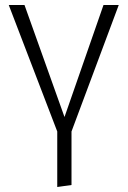

<svg xmlns="http://www.w3.org/2000/svg" viewBox="-20 -543 510 768"><path d="M455 -523H394L238 -75L78 -523H15L209 -17V205L266 197V-17Z"/></svg>

Font: FiraGO Light
Style: Regular
Weight: 300
Designer: bBox Type
Foundry: bBox Type GmbH
Version: Version 1.001;PS 001.001;hotconv 1.0.88;makeotf.lib2.5.64775